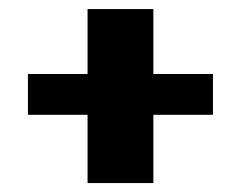

<svg xmlns="http://www.w3.org/2000/svg" viewBox="-20 -560 531 423"><path d="M449.2 -307.1H317.9V-156.7H172.9V-307.1H41.5V-397H172.9V-540H317.9V-397H449.2Z"/></svg>

Font: Aclonica
Style: Regular
Weight: 400
Designer: Astigmatic (AOETI)
Foundry: Astigmatic (AOETI)
Version: Version 1.000